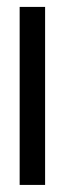

<svg xmlns="http://www.w3.org/2000/svg" viewBox="-20 -618 186 553"><path d="M36.6 -598.1H109.9V-85.4H36.6Z"/></svg>

Font: BabelStone Khitan Seals
Style: Regular
Weight: 400
Designer: Andrew West
Foundry: BabelStone
Version: Version 1.004